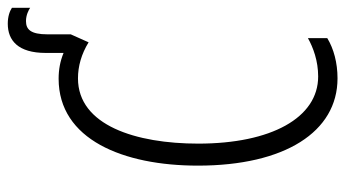

<svg xmlns="http://www.w3.org/2000/svg" viewBox="-222 -678 909 506"><g transform="rotate(-90 233.0 -424.5)"><path d="M424 -859C380 -859 347 -832 347 -759V-712C325 -721 303 -725 279 -725C119 -725 50 -555 50 -358C50 -129 139 10 280 10C321 10 358 0 386 -17V-68C361 -54 326 -41 285 -41C176 -41 108 -165 108 -357C108 -521 156 -674 280 -674C312 -674 344 -665 375 -646L396 -693V-754C396 -799 409 -811 431 -811C447 -811 460 -804 466 -800V-848C457 -854 443 -859 424 -859Z"/></g></svg>

Font: Noto Sans Display Condensed Light
Style: Regular
Weight: 300
Width: 3
Designer: Monotype Design Team
Foundry: Monotype Imaging Inc.
Version: Version 1.900